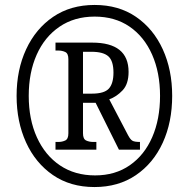

<svg xmlns="http://www.w3.org/2000/svg" viewBox="-20 -745 762 775"><path d="M361 10Q264 10 193.5 -38.5Q123 -87 85 -170.5Q47 -254 47 -358Q47 -463 85.5 -546Q124 -629 194.5 -677Q265 -725 362 -725Q459 -725 529 -677Q599 -629 637 -546Q675 -463 675 -358Q675 -252 637 -169Q599 -86 528.5 -38Q458 10 361 10ZM364 -37Q445 -37 504 -78Q563 -119 594.5 -191.5Q626 -264 626 -358Q626 -452 594 -524.5Q562 -597 503 -637.5Q444 -678 362 -678Q280 -678 220 -637Q160 -596 128 -524Q96 -452 96 -358Q96 -263 129 -190.5Q162 -118 222 -77.5Q282 -37 364 -37ZM204 -141V-172H215Q231 -172 243.5 -178Q256 -184 256 -207V-506Q256 -529 243.5 -535Q231 -541 215 -541H204V-573H352Q499 -573 499 -455Q499 -406 475 -380.5Q451 -355 421 -344L497 -199Q506 -182 514.5 -177Q523 -172 545 -172V-141H460L366 -330H315V-207Q315 -184 327.5 -178Q340 -172 357 -172H369V-141ZM351 -367Q401 -367 419.5 -387.5Q438 -408 438 -452Q438 -499 417.5 -517.5Q397 -536 349 -536H315V-367Z"/></svg>

Font: Noto Serif Thai Condensed
Style: Regular
Weight: 400
Width: 3
Designer: Monotype Design Team
Foundry: Monotype Imaging Inc.
Version: Version 2.002; ttfautohint (v1.8.4.7-5d5b)